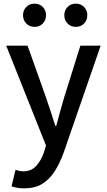

<svg xmlns="http://www.w3.org/2000/svg" viewBox="-20 -801 584 1051"><path d="M113 230Q91 230 74.5 227Q58 224 43 219L65 129Q73 131 84 134Q95 137 106 137Q151 137 178 107.5Q205 78 220 34L232 -4L14 -551H131L232 -267Q245 -230 257.5 -190.5Q270 -151 283 -112H288Q298 -150 309 -190Q320 -230 331 -267L420 -551H531L329 33Q308 92 279.5 136.5Q251 181 211 205.5Q171 230 113 230ZM169 -654Q141 -654 123.5 -672.5Q106 -691 106 -718Q106 -744 123.5 -762.5Q141 -781 169 -781Q197 -781 214.5 -762.5Q232 -744 232 -718Q232 -691 214.5 -672.5Q197 -654 169 -654ZM395 -654Q367 -654 349.5 -672.5Q332 -691 332 -718Q332 -744 349.5 -762.5Q367 -781 395 -781Q423 -781 440.5 -762.5Q458 -744 458 -718Q458 -691 440.5 -672.5Q423 -654 395 -654Z"/></svg>

Font: Noto Sans JP Thin Medium
Style: Regular
Weight: 500
Version: Version 2.004-H2;hotconv 1.0.118;makeotfexe 2.5.65603